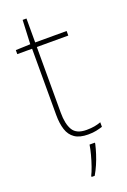

<svg xmlns="http://www.w3.org/2000/svg" viewBox="-167 -713 652 987"><g transform="rotate(-20 159.5 -219.0)"><path d="M212 -15Q237 -15 256 -18.5Q275 -22 291 -28V-3Q275 2 256.5 6Q238 10 212 10Q166 10 139.5 -8Q113 -26 102 -60Q91 -94 91 -140V-503H10V-525L90 -528L96 -659H117V-528H289V-503H117V-143Q117 -82 137 -48.5Q157 -15 212 -15ZM229 67Q223 93 214.5 119.5Q206 146 195 171.5Q184 197 170 221H153V215Q161 200 171 171.5Q181 143 189 112.5Q197 82 200 61H229Z"/></g></svg>

Font: Noto Sans Khmer Thin
Style: Regular
Weight: 250
Version: Version 2.003